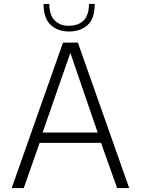

<svg xmlns="http://www.w3.org/2000/svg" viewBox="-20 -949 711 969"><path d="M298 -734H373L632 0H571L490 -228H180L100 0H39ZM473 -280 335 -682 195 -280ZM200 -929H229Q229 -873 256 -846Q283 -819 325 -819Q429 -819 429 -929H458Q458 -854 421.5 -822Q385 -790 328 -790Q272 -790 236 -823Q200 -856 200 -929Z"/></svg>

Font: Exo Light
Style: Regular
Weight: 300
Designer: Natanael Gama
Foundry: Natanael Gama
Version: Version 1.500; ttfautohint (v1.6)